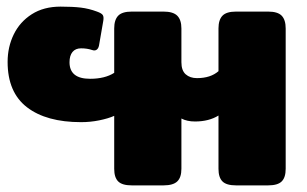

<svg xmlns="http://www.w3.org/2000/svg" viewBox="-20 -560 926 580"><path d="M325 -50V-210Q307 -202 280 -196.5Q253 -191 225 -191Q120 -191 61.5 -236Q3 -281 3 -373Q3 -418 21.5 -456Q40 -494 76 -517Q112 -540 163 -540Q200 -540 224.5 -537Q249 -534 273 -525Q287 -520 290.5 -514.5Q294 -509 292 -497L279 -422Q277 -413 271.5 -409.5Q266 -406 258 -409Q243 -414 225 -414Q208 -414 199 -403Q190 -392 190 -372Q190 -322 252 -322Q297 -322 325 -340V-474Q325 -500 337 -512.5Q349 -525 378 -525H474Q503 -525 515.5 -512.5Q528 -500 528 -474V-372Q528 -347 541 -335.5Q554 -324 575 -324Q616 -324 640 -345V-474Q640 -500 652 -512.5Q664 -525 693 -525H790Q819 -525 831 -512.5Q843 -500 843 -474V-50Q843 -24 831 -12Q819 0 790 0H693Q664 0 652 -12Q640 -24 640 -50V-211Q611 -193 569 -193Q545 -193 528 -202V-50Q528 -24 515.5 -12Q503 0 474 0H378Q349 0 337 -12Q325 -24 325 -50Z"/></svg>

Font: Mitr SemiBold
Style: Regular
Weight: 600
Designer: Thanarat Vachiruckul
Foundry: Cadson Demak
Version: Version 1.002